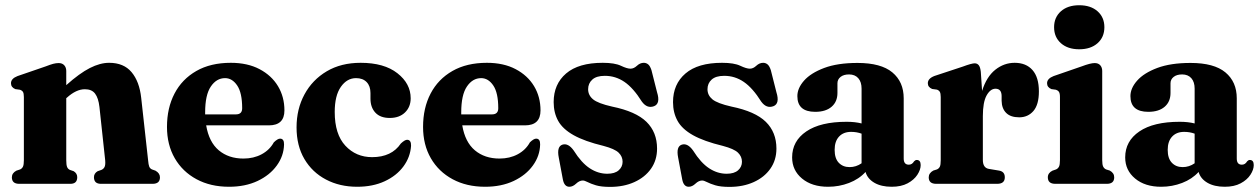

<svg xmlns="http://www.w3.org/2000/svg" viewBox="-20 -720 4936 752"><path d="M239.5 -442V-386.5Q291.5 -433 331.8 -453.5Q372 -474 407.5 -474Q464.5 -474 495.2 -437.5Q526 -401 533 -337L560 -93Q561.5 -75 564.5 -67.5Q567.5 -60 575 -56.5L589 -51.5Q606.5 -41.5 606.5 -25.5Q606.5 0 577.5 0H375.5Q348 0 348 -26Q348 -41 362.5 -49.5L377 -54.5Q385.5 -58 389.5 -66Q393.5 -74 392 -92L369.5 -301Q365.5 -336 352.5 -353.2Q339.5 -370.5 312.5 -370.5Q278.5 -370.5 242 -337.5L239.5 -335.5V-92.5Q239.5 -74 242.8 -66Q246 -58 254 -54.5L268.5 -49.5Q282.5 -41 282.5 -26Q282.5 0 255.5 0H55.5Q26.5 0 26.5 -25.5Q26.5 -42 44 -51.5L59 -56.5Q66.5 -60 70 -67.5Q73.5 -75 73.5 -92.5V-340Q73.5 -354.5 69.8 -360.2Q66 -366 58 -368.5L40 -371Q23 -378 23 -394Q23 -412 48.5 -422L159 -460Q177 -467 188.2 -470Q199.5 -473 210 -473Q224 -473 231.8 -464.2Q239.5 -455.5 239.5 -442Z M1094 -287.5Q1094 -229 1033 -229H787.5Q798.5 -163.5 837 -131.2Q875.5 -99 933.5 -99Q973.5 -99 1004.8 -115.8Q1036 -132.5 1052.5 -162.5Q1068 -177.5 1077.5 -177Q1093 -176.5 1092.5 -154Q1091.5 -109.5 1064.2 -71.8Q1037 -34 988.8 -11.2Q940.5 11.5 877 11.5Q804.5 11.5 749.8 -18Q695 -47.5 664.5 -100.2Q634 -153 634 -223Q634 -297 663.5 -353.5Q693 -410 749 -442Q805 -474 884 -474Q949.5 -474 996.5 -449.2Q1043.5 -424.5 1068.8 -382.5Q1094 -340.5 1094 -287.5ZM783.5 -280Q783.5 -275.5 783.5 -272H904Q928.5 -272 928.5 -296Q928.5 -356.5 909 -385.2Q889.5 -414 861.5 -414Q828 -414 805.8 -381.2Q783.5 -348.5 783.5 -280Z M1588.5 -335Q1588.5 -301 1566.2 -279.5Q1544 -258 1506.5 -258Q1469.5 -258 1450.2 -278.8Q1431 -299.5 1431 -333.5V-355.5Q1431 -383 1416 -398.5Q1401 -414 1374.5 -414Q1339 -414 1315 -379.8Q1291 -345.5 1291 -281.5Q1291 -194 1332.8 -149.2Q1374.5 -104.5 1437.5 -104.5Q1514 -104.5 1550 -158Q1566 -173 1575 -172.5Q1590.5 -172 1590 -149Q1587 -104.5 1560 -68Q1533 -31.5 1486.5 -10Q1440 11.5 1379 11.5Q1310.5 11.5 1256.8 -16.8Q1203 -45 1172.2 -97.2Q1141.5 -149.5 1141.5 -221Q1141.5 -293 1172.5 -350.2Q1203.5 -407.5 1259.8 -440.8Q1316 -474 1392.5 -474Q1484.5 -474 1536.5 -433.2Q1588.5 -392.5 1588.5 -335Z M2097 -287.5Q2097 -229 2036 -229H1790.5Q1801.5 -163.5 1840 -131.2Q1878.5 -99 1936.5 -99Q1976.5 -99 2007.8 -115.8Q2039 -132.5 2055.5 -162.5Q2071 -177.5 2080.5 -177Q2096 -176.5 2095.5 -154Q2094.5 -109.5 2067.2 -71.8Q2040 -34 1991.8 -11.2Q1943.5 11.5 1880 11.5Q1807.5 11.5 1752.8 -18Q1698 -47.5 1667.5 -100.2Q1637 -153 1637 -223Q1637 -297 1666.5 -353.5Q1696 -410 1752 -442Q1808 -474 1887 -474Q1952.5 -474 1999.5 -449.2Q2046.5 -424.5 2071.8 -382.5Q2097 -340.5 2097 -287.5ZM1786.5 -280Q1786.5 -275.5 1786.5 -272H1907Q1931.5 -272 1931.5 -296Q1931.5 -356.5 1912 -385.2Q1892.5 -414 1864.5 -414Q1831 -414 1808.8 -381.2Q1786.5 -348.5 1786.5 -280Z M2358.5 -39.5Q2388 -39.5 2403.2 -53Q2418.5 -66.5 2418.5 -86.5Q2418.5 -107 2403 -122Q2387.5 -137 2344 -148.5Q2269.5 -166.5 2226.8 -190.5Q2184 -214.5 2166.2 -246.5Q2148.5 -278.5 2148.5 -320Q2148.5 -390.5 2197.2 -432.2Q2246 -474 2340.5 -474Q2387.5 -474 2411.8 -462.5Q2436 -451 2449.5 -451Q2462.5 -451 2474.8 -462.5Q2487 -474 2501.5 -474Q2511 -474 2518.5 -468Q2526 -462 2531.5 -445.5L2553.5 -358.5Q2567.5 -314 2541.5 -304Q2514.5 -294 2494 -322Q2460.5 -375.5 2425.8 -399.2Q2391 -423 2349 -423Q2316 -423 2299.8 -408.2Q2283.5 -393.5 2283.5 -370.5Q2283.5 -347 2302.8 -331Q2322 -315 2377.5 -302.5Q2470.5 -283.5 2512 -242.8Q2553.5 -202 2553.5 -138Q2553.5 -93 2529.8 -59.2Q2506 -25.5 2464.5 -6.8Q2423 12 2369.5 12Q2335 12 2314.2 5.8Q2293.5 -0.5 2281.5 -6.8Q2269.5 -13 2262.5 -13Q2249.5 -13 2236.5 -0.8Q2223.5 11.5 2210 11.5Q2190 11.5 2184.5 -17.5L2168.5 -103Q2160 -146 2183 -153.5Q2205.5 -160.5 2227 -130.5Q2257.5 -82 2290 -60.8Q2322.5 -39.5 2358.5 -39.5Z M2826 -39.5Q2855.5 -39.5 2870.8 -53Q2886 -66.5 2886 -86.5Q2886 -107 2870.5 -122Q2855 -137 2811.5 -148.5Q2737 -166.5 2694.2 -190.5Q2651.5 -214.5 2633.8 -246.5Q2616 -278.5 2616 -320Q2616 -390.5 2664.8 -432.2Q2713.5 -474 2808 -474Q2855 -474 2879.2 -462.5Q2903.5 -451 2917 -451Q2930 -451 2942.2 -462.5Q2954.5 -474 2969 -474Q2978.5 -474 2986 -468Q2993.5 -462 2999 -445.5L3021 -358.5Q3035 -314 3009 -304Q2982 -294 2961.5 -322Q2928 -375.5 2893.2 -399.2Q2858.5 -423 2816.5 -423Q2783.5 -423 2767.2 -408.2Q2751 -393.5 2751 -370.5Q2751 -347 2770.2 -331Q2789.5 -315 2845 -302.5Q2938 -283.5 2979.5 -242.8Q3021 -202 3021 -138Q3021 -93 2997.2 -59.2Q2973.5 -25.5 2932 -6.8Q2890.5 12 2837 12Q2802.5 12 2781.8 5.8Q2761 -0.5 2749 -6.8Q2737 -13 2730 -13Q2717 -13 2704 -0.8Q2691 11.5 2677.5 11.5Q2657.5 11.5 2652 -17.5L2636 -103Q2627.5 -146 2650.5 -153.5Q2673 -160.5 2694.5 -130.5Q2725 -82 2757.5 -60.8Q2790 -39.5 2826 -39.5Z M3082.5 -103.5Q3082.5 -167.5 3138 -205.2Q3193.5 -243 3296 -243Q3329 -243 3354.5 -236.5V-373Q3354.5 -399 3341.5 -413.8Q3328.5 -428.5 3305.5 -428.5Q3284.5 -428.5 3272.2 -418.8Q3260 -409 3260 -394V-356Q3260 -321.5 3237 -301.8Q3214 -282 3173 -282Q3103 -282 3103 -343.5Q3103 -374.5 3129.2 -404.2Q3155.5 -434 3208 -453.8Q3260.5 -473.5 3338.5 -473.5Q3430.5 -473.5 3475 -436.5Q3519.5 -399.5 3519.5 -335V-99Q3519.5 -75 3539.5 -75Q3552.5 -75 3560 -88Q3565 -93.5 3570.5 -93.5Q3586 -93.5 3586 -73.5Q3586 -55.5 3573 -35.5Q3560 -15.5 3534.8 -2Q3509.5 11.5 3472.5 11.5Q3431.5 11.5 3404.5 -4.2Q3377.5 -20 3370 -46.5Q3344.5 -18.5 3305.5 -3.5Q3266.5 11.5 3223.5 11.5Q3160 11.5 3121.2 -20.8Q3082.5 -53 3082.5 -103.5ZM3249 -133Q3249 -99.5 3265.2 -82.5Q3281.5 -65.5 3307.5 -65.5Q3333 -65.5 3354.5 -80.5V-196.5Q3335.5 -203.5 3313.5 -203.5Q3283.5 -203.5 3266.2 -185Q3249 -166.5 3249 -133Z M3821.5 -438.5 3826.5 -364Q3844 -419.5 3878.2 -446.8Q3912.5 -474 3954 -474Q3999 -474 4024 -445.5Q4049 -417 4049 -362Q4049 -310 4027.5 -285.2Q4006 -260.5 3972 -260.5Q3938 -260.5 3920.8 -277.8Q3903.5 -295 3903 -325.5V-344.5Q3902.5 -372.5 3879 -372.5Q3859 -372.5 3844.2 -346.2Q3829.5 -320 3829.5 -265V-93.5Q3829.5 -62.5 3853 -58.5L3892 -52Q3915.5 -48.5 3915.5 -25.5Q3915.5 0 3885.5 0H3647Q3617.5 0 3617.5 -25.5Q3617.5 -42 3635.5 -52L3650 -56.5Q3657.5 -60 3661 -67.2Q3664.5 -74.5 3664.5 -92V-340Q3664.5 -354.5 3660.8 -360.5Q3657 -366.5 3649.5 -369L3631 -371.5Q3614 -378.5 3614 -394Q3614 -412.5 3640 -422.5L3750.5 -459Q3785.5 -472 3797.5 -472Q3807.5 -472 3813.5 -464.5Q3819.5 -457 3821.5 -438.5Z M4207 -527Q4162 -527 4135.2 -550.8Q4108.5 -574.5 4108.5 -613.5Q4108.5 -652 4135.2 -675.8Q4162 -699.5 4207 -699.5Q4252 -699.5 4278.8 -675.8Q4305.5 -652 4305.5 -613.5Q4305.5 -574.5 4278.8 -550.8Q4252 -527 4207 -527ZM4297 -442V-92.5Q4297 -75 4300.8 -67.5Q4304.5 -60 4312 -56.5L4326.5 -52Q4344 -42.5 4344 -25.5Q4344 0 4315 0H4113.5Q4084 0 4084 -25.5Q4084 -42.5 4102 -51.5L4116.5 -56.5Q4124 -60 4127.8 -67.5Q4131.5 -75 4131.5 -92.5V-340Q4131.5 -354.5 4127.5 -360.2Q4123.5 -366 4116 -368.5L4098 -371Q4081 -378 4081 -394Q4081 -412 4106.5 -422L4216.5 -460Q4251 -473 4267.5 -473Q4282 -473 4289.5 -464.2Q4297 -455.5 4297 -442Z M4387 -103.5Q4387 -167.5 4442.5 -205.2Q4498 -243 4600.5 -243Q4633.5 -243 4659 -236.5V-373Q4659 -399 4646 -413.8Q4633 -428.5 4610 -428.5Q4589 -428.5 4576.8 -418.8Q4564.5 -409 4564.5 -394V-356Q4564.5 -321.5 4541.5 -301.8Q4518.5 -282 4477.5 -282Q4407.5 -282 4407.5 -343.5Q4407.5 -374.5 4433.8 -404.2Q4460 -434 4512.5 -453.8Q4565 -473.5 4643 -473.5Q4735 -473.5 4779.5 -436.5Q4824 -399.5 4824 -335V-99Q4824 -75 4844 -75Q4857 -75 4864.5 -88Q4869.5 -93.5 4875 -93.5Q4890.5 -93.5 4890.5 -73.5Q4890.5 -55.5 4877.5 -35.5Q4864.5 -15.5 4839.2 -2Q4814 11.5 4777 11.5Q4736 11.5 4709 -4.2Q4682 -20 4674.5 -46.5Q4649 -18.5 4610 -3.5Q4571 11.5 4528 11.5Q4464.5 11.5 4425.8 -20.8Q4387 -53 4387 -103.5ZM4553.5 -133Q4553.5 -99.5 4569.8 -82.5Q4586 -65.5 4612 -65.5Q4637.5 -65.5 4659 -80.5V-196.5Q4640 -203.5 4618 -203.5Q4588 -203.5 4570.8 -185Q4553.5 -166.5 4553.5 -133Z"/></svg>

Font: Fraunces 72pt Soft
Style: Bold
Weight: 700
Version: Version 1.000;[b76b70a41]